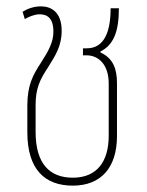

<svg xmlns="http://www.w3.org/2000/svg" viewBox="-20 -574 462 604"><path d="M209 10C297 10 348 -46 348 -146V-312C348 -356 337 -390 296 -409V-412C336 -432 354 -472 354 -548H328C328 -476 309 -422 253 -422H241V-400H252C290 -400 322 -371 322 -311V-147C322 -67 286 -15 209 -15C137 -15 92 -58 92 -159V-243C92 -297 106 -324 131 -362C154 -399 174 -429 174 -477C174 -537 140 -554 109 -554C87 -554 67 -547 51 -537L58 -514C68 -520 88 -529 104 -529C128 -529 148 -518 148 -474C148 -442 133 -414 109 -377C85 -340 66 -308 66 -242V-158C66 -41 121 10 209 10Z"/></svg>

Font: Noto Sans Thai Cond Thin
Style: Regular
Weight: 100
Width: 3
Designer: Monotype Design Team
Foundry: Monotype Imaging Inc.
Version: Version 2.002